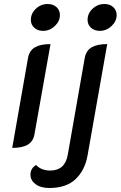

<svg xmlns="http://www.w3.org/2000/svg" viewBox="-20 -729 602 958"><path d="M134 -630Q134 -662 159 -685.5Q184 -709 218 -709Q245 -709 262 -693.5Q279 -678 279 -654Q279 -623 253.5 -599Q228 -575 195 -575Q168 -575 151 -590.5Q134 -606 134 -630ZM417 -630Q417 -662 442 -685.5Q467 -709 501 -709Q528 -709 545 -693.5Q562 -678 562 -654Q562 -623 536.5 -599Q511 -575 478 -575Q451 -575 434 -590.5Q417 -606 417 -630ZM120 -441Q127 -477 154.5 -493Q182 -509 232 -509L152 -59Q146 -24 119 -7.5Q92 9 41 9ZM132 143Q132 111 160 94Q171 107 189.5 114.5Q208 122 230 122Q304 122 318 44L403 -441Q410 -477 437.5 -493Q465 -509 515 -509L417 46Q404 120 357.5 164.5Q311 209 226 209Q183 209 157.5 190Q132 171 132 143Z"/></svg>

Font: K2D Medium
Style: Italic
Weight: 500
Italic angle: -10°
Designer: Katatrad Aksorn Co.,Ltd.
Foundry: Cadson Demak Co.,Ltd.
Version: Version 1.000; ttfautohint (v1.6)